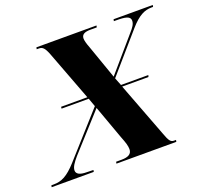

<svg xmlns="http://www.w3.org/2000/svg" viewBox="-164 -859 1068 1003"><g transform="rotate(-20 370.0 -357.0)"><path d="M-41 0H193L195 -10L158 -11C121 -11 101 -21 101 -41C101 -60 116 -81 139 -108L321 -309L389 -121C403 -86 409 -66 409 -48C409 -21 388 -10 351 -10H321L319 0H652L654 -10H642C625 -10 616 -21 601 -63L485 -368H631L634 -378H482L465 -421L650 -634C698 -689 733 -704 770 -704H779L781 -714H563L561 -704H572C625 -704 652 -699 652 -674C652 -655 639 -638 623 -620L461 -432L396 -617C385 -645 381 -663 381 -673C381 -696 400 -704 431 -704H466L468 -714H134L132 -704H143C164 -704 175 -695 191 -653L295 -378H149L148 -368H299L316 -321L102 -82C52 -27 19 -10 -26 -10H-39Z"/></g></svg>

Font: Noto Serif Display SemiCondensed ExtraBold
Style: Italic
Weight: 800
Width: 4
Italic angle: -12°
Designer: Monotype Design Team
Foundry: Monotype Imaging Inc.
Version: Version 2.009